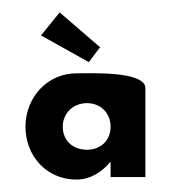

<svg xmlns="http://www.w3.org/2000/svg" viewBox="-20 -285 273 309"><path d="M81 -81C81 -103 98 -119 120 -119C142 -119 158 -103 158 -81C158 -59 142 -44 120 -44C97 -44 81 -59 81 -81ZM214 -143C214 -171 125 -167 103 -167C56 -167 21 -128 21 -81C21 -34 55 4 103 4C126 4 145 -9 158 -25V0H214ZM76 -265 46 -228 123 -185 141 -209Z"/></svg>

Font: Hussar Tani
Style: Dwa
Weight: 700
Foundry: Cannot Into Space Fonts
Version: Version 0.92